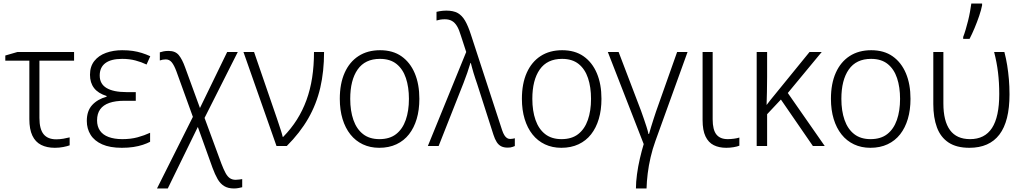

<svg xmlns="http://www.w3.org/2000/svg" viewBox="-20 -826 5788 1086"><path d="M399 -532V-483H203V-159Q203 -96 226.5 -67Q250 -38 298 -38Q318 -38 338.5 -41.5Q359 -45 374 -49V-4Q361 1 338 5.5Q315 10 290 10Q245 10 212.5 -6.5Q180 -23 163 -59Q146 -95 146 -152V-483H10V-512L79 -532Z M748 -305V-256H684Q633 -256 598.5 -244Q564 -232 546.5 -207.5Q529 -183 529 -145Q529 -111 545.5 -87Q562 -63 594.5 -51Q627 -39 672 -39Q720 -39 758.5 -49.5Q797 -60 829 -75V-24Q812 -15 788 -7Q764 1 734.5 5.5Q705 10 669 10Q602 10 558 -9.5Q514 -29 492.5 -63.5Q471 -98 471 -142Q471 -199 501.5 -232Q532 -265 583 -279V-283Q535 -298 512 -328Q489 -358 489 -403Q489 -450 513.5 -481Q538 -512 579.5 -527Q621 -542 671 -542Q705 -542 731.5 -538Q758 -534 782 -526.5Q806 -519 830 -508L809 -461Q780 -475 746 -484Q712 -493 671 -493Q608 -493 576 -469Q544 -445 544 -399Q544 -351 583 -328Q622 -305 695 -305Z M934 -538Q972 -538 991.5 -514Q1011 -490 1027 -445L1111 -215L1265 -532H1325L1137 -159L1232 99Q1245 133 1256 153Q1267 173 1280.5 182Q1294 191 1313 191Q1324 191 1333 189.5Q1342 188 1350 187V233Q1341 235 1329.5 237.5Q1318 240 1303 240Q1270 240 1248 226.5Q1226 213 1211 187Q1196 161 1182 123L1099 -108L929 240H868L1071 -165L978 -422Q965 -457 951.5 -473.5Q938 -490 918 -490Q909 -490 900.5 -488.5Q892 -487 884 -484V-530Q893 -533 905 -535.5Q917 -538 934 -538Z M1357 -532H1417L1546 -157Q1551 -142 1557.5 -122.5Q1564 -103 1570 -84.5Q1576 -66 1579 -52H1582Q1627 -98 1659.5 -149.5Q1692 -201 1713.5 -260Q1735 -319 1745.5 -386.5Q1756 -454 1756 -532H1813Q1813 -422 1791.5 -329.5Q1770 -237 1723.5 -156Q1677 -75 1602 0H1544Z M2352 -267Q2352 -204 2337 -153.5Q2322 -103 2293.5 -66.5Q2265 -30 2222.5 -10Q2180 10 2125 10Q2074 10 2032.5 -9.5Q1991 -29 1962 -65.5Q1933 -102 1917.5 -153Q1902 -204 1902 -267Q1902 -353 1929.5 -414.5Q1957 -476 2008 -509Q2059 -542 2130 -542Q2202 -542 2251 -507.5Q2300 -473 2326 -411.5Q2352 -350 2352 -267ZM1961 -267Q1961 -199 1979 -147.5Q1997 -96 2033.5 -67.5Q2070 -39 2126 -39Q2184 -39 2220.5 -67.5Q2257 -96 2275 -147.5Q2293 -199 2293 -267Q2293 -333 2276 -384Q2259 -435 2223 -464Q2187 -493 2129 -493Q2045 -493 2003 -433Q1961 -373 1961 -267Z M2400 0 2617 -532 2587 -624Q2577 -658 2565 -678Q2553 -698 2536.5 -707.5Q2520 -717 2496 -717Q2482 -717 2470 -715Q2458 -713 2449 -710V-759Q2457 -761 2465.5 -762.5Q2474 -764 2484 -765Q2494 -766 2504 -766Q2544 -766 2568.5 -752.5Q2593 -739 2610.5 -709Q2628 -679 2644 -629L2820 -90Q2826 -72 2833 -61Q2840 -50 2848 -45Q2856 -40 2866 -40Q2874 -40 2881 -41.5Q2888 -43 2892 -44V0Q2887 2 2880.5 4.5Q2874 7 2867 8Q2860 9 2851 9Q2830 9 2815 1.5Q2800 -6 2789.5 -22.5Q2779 -39 2771 -64L2679 -351Q2674 -366 2668.5 -382Q2663 -398 2658.5 -413.5Q2654 -429 2650 -443.5Q2646 -458 2643 -470H2641Q2633 -443 2623 -414Q2613 -385 2602 -357L2461 0Z M3382 -267Q3382 -204 3367 -153.5Q3352 -103 3323.5 -66.5Q3295 -30 3252.5 -10Q3210 10 3155 10Q3104 10 3062.5 -9.5Q3021 -29 2992 -65.5Q2963 -102 2947.5 -153Q2932 -204 2932 -267Q2932 -353 2959.5 -414.5Q2987 -476 3038 -509Q3089 -542 3160 -542Q3232 -542 3281 -507.5Q3330 -473 3356 -411.5Q3382 -350 3382 -267ZM2991 -267Q2991 -199 3009 -147.5Q3027 -96 3063.5 -67.5Q3100 -39 3156 -39Q3214 -39 3250.5 -67.5Q3287 -96 3305 -147.5Q3323 -199 3323 -267Q3323 -333 3306 -384Q3289 -435 3253 -464Q3217 -493 3159 -493Q3075 -493 3033 -433Q2991 -373 2991 -267Z M3687 -28Q3671 16 3660 63.5Q3649 111 3643.5 156Q3638 201 3637 240H3577Q3577 204 3583 159.5Q3589 115 3599.5 70Q3610 25 3621 -11L3418 -532H3479L3606 -199Q3614 -177 3622 -153.5Q3630 -130 3637 -108.5Q3644 -87 3648 -68H3651Q3656 -85 3662.5 -107.5Q3669 -130 3677 -153.5Q3685 -177 3691 -196L3810 -532H3869Z M4011 -151Q4011 -92 4032 -65.5Q4053 -39 4096 -39Q4113 -39 4131.5 -41.5Q4150 -44 4162 -48V-2Q4150 3 4129.5 6.5Q4109 10 4088 10Q4047 10 4017 -5Q3987 -20 3970.5 -54.5Q3954 -89 3954 -147V-532H4011Z M4628 -532 4436 -300 4645 0H4578L4397 -263L4319 -180V0H4260V-532H4319V-391Q4319 -347 4318 -306.5Q4317 -266 4316 -232Q4329 -249 4339.5 -262.5Q4350 -276 4362 -290L4559 -532Z M5130 -267Q5130 -204 5115 -153.5Q5100 -103 5071.5 -66.5Q5043 -30 5000.5 -10Q4958 10 4903 10Q4852 10 4810.5 -9.5Q4769 -29 4740 -65.5Q4711 -102 4695.5 -153Q4680 -204 4680 -267Q4680 -353 4707.5 -414.5Q4735 -476 4786 -509Q4837 -542 4908 -542Q4980 -542 5029 -507.5Q5078 -473 5104 -411.5Q5130 -350 5130 -267ZM4739 -267Q4739 -199 4757 -147.5Q4775 -96 4811.5 -67.5Q4848 -39 4904 -39Q4962 -39 4998.5 -67.5Q5035 -96 5053 -147.5Q5071 -199 5071 -267Q5071 -333 5054 -384Q5037 -435 5001 -464Q4965 -493 4907 -493Q4823 -493 4781 -433Q4739 -373 4739 -267Z M5463 10Q5390 10 5345 -20Q5300 -50 5279.5 -105.5Q5259 -161 5259 -237V-532H5316V-241Q5316 -141 5353.5 -90Q5391 -39 5467 -39Q5550 -39 5591 -102Q5632 -165 5632 -294Q5632 -359 5625 -416.5Q5618 -474 5603 -532H5661Q5671 -494 5677 -456Q5683 -418 5686.5 -378Q5690 -338 5690 -292Q5690 -140 5633 -65Q5576 10 5463 10ZM5428 -617Q5435 -635 5442 -658.5Q5449 -682 5455.5 -708Q5462 -734 5466.5 -759Q5471 -784 5474 -806H5535V-796Q5530 -770 5518.5 -736Q5507 -702 5492.5 -667.5Q5478 -633 5464 -606H5428Z"/></svg>

Font: Noto Sans Display Light
Style: Regular
Weight: 300
Designer: Monotype Design Team
Foundry: Monotype Imaging Inc.
Version: Version 2.003